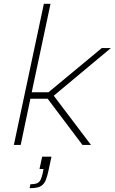

<svg xmlns="http://www.w3.org/2000/svg" viewBox="-20 -763 604 1011"><path d="M53 0 211 -743H246L147 -277H235L516 -510H564L263 -259L459 0H414L231 -243H140L89 0ZM136 228 140 207Q164 207 176 201.5Q188 196 194.5 182Q201 168 206 144L209 127H188L202 62H251L235 137Q229 164 222.5 181.5Q216 199 205 209.5Q194 220 177.5 224Q161 228 136 228Z"/></svg>

Font: Saira SemiExpanded Thin
Style: Italic
Weight: 250
Width: 6
Italic angle: -12°
Designer: Hector Gatti with collaboration of the Omnibus-Type team
Foundry: Omnibus-Type
Version: Version 1.101